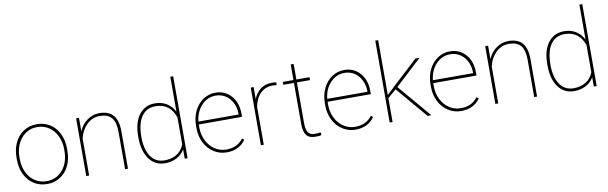

<svg xmlns="http://www.w3.org/2000/svg" viewBox="-48 -1235 5486 1731"><g transform="rotate(-10 2695.0 -370.0)"><path d="M43.9 -274.4Q43.9 -350.1 73 -410.4Q102.1 -470.7 155 -504.4Q208 -538.1 274.9 -538.1Q341.3 -538.1 394 -505.4Q446.8 -472.7 476.3 -412.6Q505.9 -352.5 506.3 -277.3V-253.9Q506.3 -177.7 477.5 -117.7Q448.7 -57.6 395.8 -23.9Q342.8 9.8 275.9 9.8Q209 9.8 156 -23.4Q103 -56.6 73.7 -116.5Q44.4 -176.3 43.9 -251ZM70.3 -253.9Q70.3 -188 96.4 -133.1Q122.6 -78.1 169.2 -47.4Q215.8 -16.6 275.9 -16.6Q366.2 -16.6 423.1 -84.5Q480 -152.3 480 -259.3V-274.4Q480 -339.4 453.6 -394.5Q427.2 -449.7 380.6 -480.7Q334 -511.7 274.9 -511.7Q184.6 -511.7 127.4 -442.9Q70.3 -374 70.3 -269.5Z M660.6 -405.3Q686.5 -466.8 736.8 -502.4Q787.1 -538.1 848.1 -538.1Q933.1 -538.1 974.4 -490Q1015.6 -441.9 1016.1 -344.7V0H989.7V-345.7Q989.3 -430.7 955.1 -471.4Q920.9 -512.2 846.7 -512.2Q778.3 -512.2 728.3 -463.6Q678.2 -415 660.6 -338.4V0H634.3V-528.3H660.6Z M1157.2 -269.5Q1157.2 -396 1210.4 -467Q1263.7 -538.1 1356.4 -538.1Q1416 -538.1 1461.7 -511.2Q1507.3 -484.4 1535.6 -431.2V-750H1562V0H1535.6V-84.5Q1508.8 -39.6 1461.9 -14.9Q1415 9.8 1355.5 9.8Q1263.7 9.8 1210.4 -63Q1157.2 -135.7 1157.2 -262.7ZM1184.6 -259.3Q1184.6 -147 1229 -81.8Q1273.4 -16.6 1355 -16.6Q1420.4 -16.6 1466.8 -45.7Q1513.2 -74.7 1535.6 -130.9V-378.4Q1490.2 -511.7 1356 -511.7Q1274.9 -511.7 1229.7 -447.8Q1184.6 -383.8 1184.6 -259.3Z M1918.9 9.8Q1855 9.8 1801.5 -24.7Q1748 -59.1 1717.8 -119.1Q1687.5 -179.2 1687.5 -252.4V-274.4Q1687.5 -347.7 1716.8 -408.7Q1746.1 -469.7 1797.4 -503.9Q1848.6 -538.1 1909.2 -538.1Q1997.6 -538.1 2053.7 -475.1Q2109.9 -412.1 2109.9 -309.6V-281.7H1713.9V-252.9Q1713.9 -188.5 1741 -133.5Q1768.1 -78.6 1815.7 -47.4Q1863.3 -16.1 1918.9 -16.1Q1972.2 -16.1 2009.5 -33.9Q2046.9 -51.8 2075.7 -88.9L2094.2 -75.7Q2035.2 9.8 1918.9 9.8ZM1909.2 -511.7Q1832 -511.7 1778.3 -454.3Q1724.6 -397 1715.3 -308.1H2083.5V-314.5Q2083.5 -368.2 2060.8 -414.3Q2038.1 -460.4 1998.3 -486.1Q1958.5 -511.7 1909.2 -511.7Z M2465.8 -509.3 2431.6 -512.2Q2364.3 -512.2 2318.8 -468.5Q2273.4 -424.8 2259.3 -346.2V0H2232.9V-528.3H2259.3V-418.5Q2280.8 -473.6 2323.7 -505.9Q2366.7 -538.1 2431.6 -538.1Q2454.6 -538.1 2468.8 -532.7Z M2650.9 -670.9V-528.3H2771V-501.5H2650.9V-126.5Q2650.9 -70.3 2669.2 -43.5Q2687.5 -16.6 2730.5 -16.6Q2752 -16.6 2782.7 -21L2787.1 3.9Q2771 9.8 2731.9 9.8Q2674.3 9.8 2649.4 -22.2Q2624.5 -54.2 2624 -123V-501.5H2526.4V-528.3H2624V-670.9Z M3098.1 9.8Q3034.2 9.8 2980.7 -24.7Q2927.2 -59.1 2897 -119.1Q2866.7 -179.2 2866.7 -252.4V-274.4Q2866.7 -347.7 2896 -408.7Q2925.3 -469.7 2976.6 -503.9Q3027.8 -538.1 3088.4 -538.1Q3176.8 -538.1 3232.9 -475.1Q3289.1 -412.1 3289.1 -309.6V-281.7H2893.1V-252.9Q2893.1 -188.5 2920.2 -133.5Q2947.3 -78.6 2994.9 -47.4Q3042.5 -16.1 3098.1 -16.1Q3151.4 -16.1 3188.7 -33.9Q3226.1 -51.8 3254.9 -88.9L3273.4 -75.7Q3214.4 9.8 3098.1 9.8ZM3088.4 -511.7Q3011.2 -511.7 2957.5 -454.3Q2903.8 -397 2894.5 -308.1H3262.7V-314.5Q3262.7 -368.2 3240 -414.3Q3217.3 -460.4 3177.5 -486.1Q3137.7 -511.7 3088.4 -511.7Z M3516.1 -285.6 3515.1 -284.7 3438.5 -218.8V0H3412.1V-750H3438.5V-247.6L3500.5 -306.2L3740.7 -528.3H3778.3L3535.6 -303.2L3793.5 0H3759.3Z M4065.4 9.8Q4001.5 9.8 3948 -24.7Q3894.5 -59.1 3864.3 -119.1Q3834 -179.2 3834 -252.4V-274.4Q3834 -347.7 3863.3 -408.7Q3892.6 -469.7 3943.8 -503.9Q3995.1 -538.1 4055.7 -538.1Q4144 -538.1 4200.2 -475.1Q4256.3 -412.1 4256.3 -309.6V-281.7H3860.4V-252.9Q3860.4 -188.5 3887.5 -133.5Q3914.6 -78.6 3962.2 -47.4Q4009.8 -16.1 4065.4 -16.1Q4118.7 -16.1 4156 -33.9Q4193.4 -51.8 4222.2 -88.9L4240.7 -75.7Q4181.6 9.8 4065.4 9.8ZM4055.7 -511.7Q3978.5 -511.7 3924.8 -454.3Q3871.1 -397 3861.8 -308.1H4230V-314.5Q4230 -368.2 4207.3 -414.3Q4184.6 -460.4 4144.8 -486.1Q4105 -511.7 4055.7 -511.7Z M4405.8 -405.3Q4431.6 -466.8 4481.9 -502.4Q4532.2 -538.1 4593.3 -538.1Q4678.2 -538.1 4719.5 -490Q4760.7 -441.9 4761.2 -344.7V0H4734.9V-345.7Q4734.4 -430.7 4700.2 -471.4Q4666 -512.2 4591.8 -512.2Q4523.4 -512.2 4473.4 -463.6Q4423.3 -415 4405.8 -338.4V0H4379.4V-528.3H4405.8Z M4902.3 -269.5Q4902.3 -396 4955.6 -467Q5008.8 -538.1 5101.6 -538.1Q5161.1 -538.1 5206.8 -511.2Q5252.4 -484.4 5280.8 -431.2V-750H5307.1V0H5280.8V-84.5Q5253.9 -39.6 5207 -14.9Q5160.2 9.8 5100.6 9.8Q5008.8 9.8 4955.6 -63Q4902.3 -135.7 4902.3 -262.7ZM4929.7 -259.3Q4929.7 -147 4974.1 -81.8Q5018.6 -16.6 5100.1 -16.6Q5165.5 -16.6 5211.9 -45.7Q5258.3 -74.7 5280.8 -130.9V-378.4Q5235.4 -511.7 5101.1 -511.7Q5020 -511.7 4974.9 -447.8Q4929.7 -383.8 4929.7 -259.3Z"/></g></svg>

Font: TypoPRO Roboto
Style: Regular
Weight: 250
Designer: Google
Version: Version 2.136; 2016